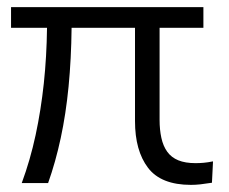

<svg xmlns="http://www.w3.org/2000/svg" viewBox="-20 -514 644 539"><path d="M516 5Q432 5 395.5 -43Q359 -91 359 -174V-436H181Q180 -348 172.5 -271Q165 -194 150.5 -126.5Q136 -59 115 0H41Q65 -65 80 -135Q95 -205 103 -280Q111 -355 112 -436H11V-494H551V-436H428V-177Q428 -150 433 -127Q438 -104 449.5 -88Q461 -72 480.5 -64Q500 -56 529 -56Q540 -56 551.5 -57Q563 -58 578 -61L575 -1Q556 2 542.5 3.5Q529 5 516 5Z"/></svg>

Font: Nunito Sans 7pt Light
Style: Regular
Weight: 300
Designer: Vernon Adams
Foundry: Vernon Adams
Version: Version 3.101;gftools[0.9.27]